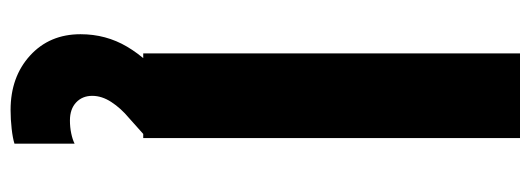

<svg xmlns="http://www.w3.org/2000/svg" viewBox="-348 -422 1027 372"><g transform="rotate(90 166.0 -236.5)"><path d="M84 0V-730H248V0ZM193.5 257Q129.5 257 88.1 219.2Q46.8 181.5 46.8 121.5Q46.8 72.2 70.9 31.4Q95 -9.5 141.5 -47.2L172 -72.8L240 0L209.2 27.5Q190 43.5 178.1 61.9Q166.2 80.2 166.2 98.8Q166.2 118 179 130Q191.8 142 213.8 142Q227 142 238.9 139.5Q250.8 137 258.8 133V249.5Q248.5 252.8 230.1 254.9Q211.8 257 193.5 257Z"/></g></svg>

Font: SVN-Sora Variable
Style: Regular
Weight: 400
Designer: Jonathan Barnbrook, Julián Moncada
Foundry: Barnbrook Fonts
Version: Version 2.000 - Viet hoa boi STYLEno.1 Fonts